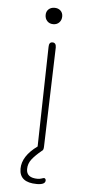

<svg xmlns="http://www.w3.org/2000/svg" viewBox="-56 -696 427 876"><g transform="rotate(5 157.0 -258.0)"><path d="M120 -626Q120 -642 130.5 -652Q141 -662 158 -662Q175 -662 185.5 -652Q196 -642 196 -626Q196 -609 185.5 -598Q175 -587 158 -587Q141 -587 130.5 -598Q120 -609 120 -626ZM186 126Q186 146 147 146Q67 146 67 83Q67 25 136 -25V-28L146 -482Q146 -504 162 -504Q179 -504 179 -482L165 -28Q165 -10 157 -7L156 -6Q128 17 112.5 37Q97 57 97 82Q97 122 149 122Q158 122 166.5 119Q175 116 178 116Q181 116 183.5 119Q186 122 186 126Z"/></g></svg>

Font: Mali ExtraLight
Style: Regular
Weight: 275
Version: Version 1.000; ttfautohint (v1.6)